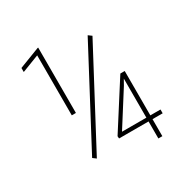

<svg xmlns="http://www.w3.org/2000/svg" viewBox="-163 -847 953 983"><g transform="rotate(-30 313.5 -355.0)"><path d="M194.3 -710.4V-324.2H169.9V-678.7L67.9 -639.2V-663.1L190.9 -710.4ZM465.3 -624 170.4 -68.4 150.9 -83 445.3 -638.7ZM578.1 -123V-100.6H320.3L319.3 -114.3L492.2 -385.3H512.2L476.6 -321.8L350.6 -123ZM518.1 -385.3V0H494.6V-385.3Z"/></g></svg>

Font: Roboto Condensed Thin
Style: Regular
Weight: 250
Width: 3
Designer: Christian Robertson
Foundry: Google
Version: Version 3.009; 2024